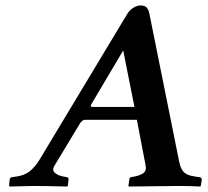

<svg xmlns="http://www.w3.org/2000/svg" viewBox="-20 -678 759 700"><path d="M315.9 -288.1H470.2L429.2 -494.1L314 -299.8Q307.1 -288.1 315.9 -288.1ZM632.8 -90.8Q635.7 -77.6 638.2 -70.6Q640.6 -63.5 646.7 -54.9Q652.8 -46.4 663.8 -41.5Q674.8 -36.6 691.9 -34.2L706.1 -32.2Q715.8 -31.2 715.8 -22.9L711.9 0L710 2Q672.9 0 633.8 0L450.2 2L448.2 0L451.2 -22.9Q452.6 -31.7 458 -32.2L469.2 -34.2Q490.7 -38.1 502.9 -46.9Q514.6 -56.2 511.2 -73.2L479 -241.2H290Q279.8 -241.2 271 -227.1L178.2 -73.2Q168.9 -58.1 179.9 -48.1Q190.9 -38.1 211.9 -34.2L223.1 -32.2Q230 -31.7 230 -22.9L227.1 0L225.1 2Q137.2 0 101.1 0L15.1 2L13.2 0L15.1 -22.9Q15.6 -31.2 24.9 -32.2L39.1 -34.2Q70.8 -38.6 89.8 -54.7Q108.9 -70.8 123.5 -94.7L443.8 -627Q453.6 -642.6 467.3 -650.4Q481 -658.2 491.2 -658.2Q507.3 -658.2 514.4 -650.9Q521.5 -643.6 524.9 -627Z"/></svg>

Font: Linux Libertine G
Style: Bold Italic
Weight: 700
Italic angle: -11.5°
Designer: Philipp H. Poll
Foundry: Philipp H. Poll
Version: Version 4.1.0